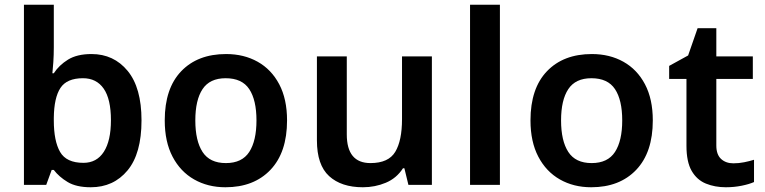

<svg xmlns="http://www.w3.org/2000/svg" viewBox="-20 -780 3229 810"><path d="M207 -580Q207 -548 205 -518Q203 -488 201 -471H207Q229 -505 267 -528.5Q305 -552 366 -552Q460 -552 518.5 -481Q577 -410 577 -272Q577 -132 518 -61Q459 10 363 10Q302 10 265.5 -12Q229 -34 207 -63H198L175 0H81V-760H207ZM330 -450Q262 -450 235 -409Q208 -368 207 -283V-272Q207 -185 233.5 -139Q260 -93 332 -93Q388 -93 418 -139.5Q448 -186 448 -273Q448 -362 417.5 -406Q387 -450 330 -450Z M1191 -272Q1191 -137 1121 -63.5Q1051 10 931 10Q857 10 799 -23Q741 -56 708 -119Q675 -182 675 -272Q675 -407 744.5 -479.5Q814 -552 934 -552Q1009 -552 1067 -519.5Q1125 -487 1158 -424.5Q1191 -362 1191 -272ZM804 -272Q804 -186 834.5 -139Q865 -92 933 -92Q1001 -92 1031.5 -139Q1062 -186 1062 -272Q1062 -358 1031.5 -404Q1001 -450 932 -450Q865 -450 834.5 -404Q804 -358 804 -272Z M1802 -542V0H1703L1686 -70H1680Q1653 -28 1607.5 -9Q1562 10 1511 10Q1420 10 1368.5 -37Q1317 -84 1317 -188V-542H1443V-213Q1443 -92 1543 -92Q1619 -92 1647.5 -139.5Q1676 -187 1676 -277V-542Z M2089 0H1963V-760H2089Z M2734 -272Q2734 -137 2664 -63.5Q2594 10 2474 10Q2400 10 2342 -23Q2284 -56 2251 -119Q2218 -182 2218 -272Q2218 -407 2287.5 -479.5Q2357 -552 2477 -552Q2552 -552 2610 -519.5Q2668 -487 2701 -424.5Q2734 -362 2734 -272ZM2347 -272Q2347 -186 2377.5 -139Q2408 -92 2476 -92Q2544 -92 2574.5 -139Q2605 -186 2605 -272Q2605 -358 2574.5 -404Q2544 -450 2475 -450Q2408 -450 2377.5 -404Q2347 -358 2347 -272Z M3074 -91Q3097 -91 3119.5 -95.5Q3142 -100 3161 -106V-12Q3141 -3 3109 3.5Q3077 10 3042 10Q2996 10 2958 -5.5Q2920 -21 2898 -59Q2876 -97 2876 -165V-447H2803V-502L2883 -546L2923 -661H3002V-542H3156V-447H3002V-166Q3002 -128 3022 -109.5Q3042 -91 3074 -91Z"/></svg>

Font: Noto Sans Gujarati UI SemiBold
Style: Regular
Weight: 600
Designer: Jelle Bosma - Monotype Design Team, Universal Thirst
Foundry: Monotype Imaging Inc.
Version: Version 2.106; ttfautohint (v1.8.4.7-5d5b)